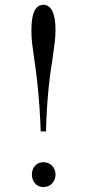

<svg xmlns="http://www.w3.org/2000/svg" viewBox="-20 -756 352 785"><path d="M168 -218.8Q170.9 -322.3 179.7 -405.3Q184.6 -453.1 195.3 -519.5Q201.2 -559.6 203.1 -577.1Q207 -606.4 207 -631.8Q207 -683.6 194.3 -710Q181.6 -736.3 157.2 -736.3Q132.8 -736.3 120.1 -710Q108.4 -683.6 108.4 -631.8Q108.4 -606.4 111.3 -578.1Q113.3 -560.5 119.1 -521.5Q128.9 -455.1 133.8 -406.2Q142.6 -323.2 146.5 -218.8ZM157.2 -92.8Q179.7 -92.8 194.3 -77.1Q207 -62.5 207 -42Q207 -21.5 194.3 -7.8Q180.7 8.8 157.2 8.8Q134.8 8.8 122.1 -7.8Q110.4 -22.5 110.4 -42Q110.4 -62.5 122.1 -77.1Q135.7 -92.8 157.2 -92.8Z"/></svg>

Font: Batang
Style: Regular
Weight: 400
Version: Version 2.21